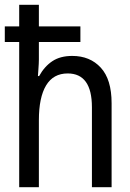

<svg xmlns="http://www.w3.org/2000/svg" viewBox="-20 -780 540 800"><path d="M445 -350V0H363V-333Q363 -474 262 -474Q202 -474 172 -424Q142 -374 142 -279V0H60V-605H0V-670H60V-760H142V-670H315V-605H142V-532Q142 -517 140 -491Q138 -471 138 -463H143Q165 -503 198 -525Q231 -547 281 -547Q355 -547 400 -498Q445 -449 445 -350Z"/></svg>

Font: Noto Sans Mono UI Cond
Style: Regular
Weight: 400
Width: 3
Monospace: yes
Designer: Monotype Design team
Foundry: Monotype Imaging Inc.
Version: Version 1.000